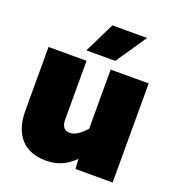

<svg xmlns="http://www.w3.org/2000/svg" viewBox="-143 -901 936 1025"><g transform="rotate(20 325.0 -388.0)"><path d="M301 -171Q323 -171 343.5 -184Q364 -197 392 -226V-563H608V0H397L393 -56Q358 -21 319 -4.5Q280 12 234 12Q138 12 88.5 -44Q39 -100 39 -201V-563H255V-229Q255 -202 266 -186.5Q277 -171 301 -171ZM320 -788H517L399 -615H235Z"/></g></svg>

Font: Azeret Mono Black
Style: Regular
Weight: 900
Designer: Martin Vácha
Foundry: Displaay
Version: Version 1.000; Glyphs 3.0.3, build 3074